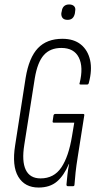

<svg xmlns="http://www.w3.org/2000/svg" viewBox="-20 -835 434 861"><path d="M153 6Q91 6 62 -42.5Q33 -91 48 -184L95 -486Q110 -577 150 -619Q190 -661 260 -661Q311 -661 342.5 -635.5Q374 -610 384 -565.5Q394 -521 378 -462Q376 -456 371 -456H342Q334 -456 337 -462Q355 -534 333.5 -577Q312 -620 255 -620Q205 -620 176.5 -588Q148 -556 136 -484L89 -186Q77 -112 95.5 -73.5Q114 -35 162 -35Q222 -35 255 -84Q288 -133 303 -225L313 -285H221Q215 -285 216 -291L220 -318Q222 -324 228 -324H353Q359 -324 358 -318L329 -134Q322 -91 319 -62.5Q316 -34 314 -7Q314 0 307 0H285Q278 0 278 -7Q280 -30 282.5 -52.5Q285 -75 290 -100H289Q267 -48 235.5 -21Q204 6 153 6ZM283 -746Q268 -746 261 -754Q254 -762 255 -776L257 -785Q259 -800 267.5 -807.5Q276 -815 290 -815Q305 -815 312.5 -807Q320 -799 317 -785L316 -776Q313 -761 305 -753.5Q297 -746 283 -746Z"/></svg>

Font: Sofia Sans Extra Condensed Light
Style: Italic
Weight: 300
Italic angle: -9°
Version: Version 4.100